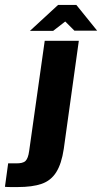

<svg xmlns="http://www.w3.org/2000/svg" viewBox="-55 -756 413 777"><path d="M16 1Q7 1 -10 1Q-27 1 -35 0L-22 -95H8Q37 -94 48 -104.5Q59 -115 63 -145L126 -591H264L203 -153Q194 -93 172.5 -59Q151 -25 113.5 -12Q76 1 16 1ZM66 -631 180 -736H254L338 -632H246L209 -669L160 -631Z"/></svg>

Font: Alumni Sans ExtraBold
Style: Italic
Weight: 800
Italic angle: -8°
Designer: Robert E. Leuschke
Foundry: Robert E. Leuschke
Version: Version 1.016